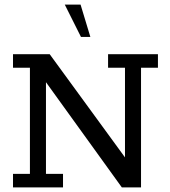

<svg xmlns="http://www.w3.org/2000/svg" viewBox="-20 -820 743 840"><path d="M36.9 0V-59.3H110.9V-523.7H36.9V-583H197.3L526.8 -131.5V-523.7H452.8V-583H671V-523.7H597V0H513.1L181.1 -460.4V-59.3H255.7V0ZM334.2 -658.5 263.4 -799.8H332.5L375.3 -658.5Z"/></svg>

Font: Rokkitt SemiBold
Style: Regular
Weight: 600
Designer: Vernon Adams
Foundry: Vernon Adams
Version: Version 3.103